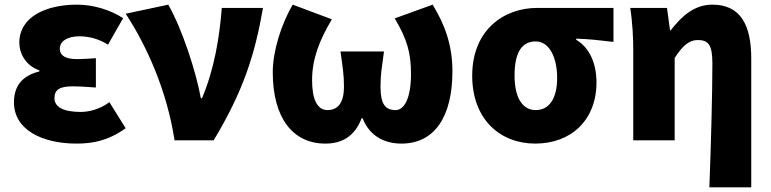

<svg xmlns="http://www.w3.org/2000/svg" viewBox="-20 -603 3315 825"><path d="M309 14C380 14 446 1 520 -52L450 -164C408 -132 359 -122 327 -122C253 -122 214 -143 214 -181C214 -219 238 -232 293 -232C324 -232 359 -229 392 -227V-353C366 -351 335 -349 311 -349C263 -349 237 -363 237 -394C237 -426 270 -447 321 -447C363 -447 407 -435 444 -411L509 -525C452 -562 379 -583 311 -583C181 -583 63 -533 63 -419C63 -374 91 -320 149 -301V-296C81 -279 40 -239 40 -163C40 -45 162 14 309 14Z M730 0H898C1025 -211 1075 -367 1110 -569H933C923 -441 901 -307 848 -181H843C822 -298 761 -482 703 -583L520 -544C611 -406 698 -211 730 0Z M1378 14C1446 14 1503 -14 1534 -95H1538C1570 -14 1637 14 1705 14C1847 14 1924 -101 1924 -297C1924 -413 1889 -501 1839 -583L1676 -524C1730 -434 1746 -374 1746 -285C1746 -185 1719 -130 1680 -130C1635 -130 1615 -156 1615 -231C1615 -285 1621 -315 1630 -382H1443C1452 -315 1458 -285 1458 -231C1458 -164 1434 -130 1387 -130C1340 -130 1321 -183 1321 -258C1321 -348 1351 -428 1406 -520L1238 -583C1189 -501 1152 -383 1152 -293C1152 -95 1239 14 1378 14Z M2280 14C2434 14 2543 -87 2543 -249C2543 -333 2511 -400 2456 -432V-437C2515 -435 2554 -430 2616 -423V-569H2288C2145 -569 2009 -474 2009 -278C2009 -89 2130 14 2280 14ZM2282 -130C2225 -130 2191 -183 2191 -278C2191 -384 2226 -425 2282 -425C2341 -425 2374 -355 2374 -268C2374 -180 2340 -130 2282 -130Z M3028 202H3208V-352C3208 -494 3163 -583 3041 -583C2963 -583 2910 -534 2862 -473H2859L2846 -569H2688C2698 -506 2701 -437 2701 -392V0H2879V-354C2912 -405 2940 -431 2978 -431C3025 -431 3041 -409 3041 -330C3041 -203 3035 25 3028 202Z"/></svg>

Font: Noto Sans TC Black
Style: Regular
Weight: 900
Designer: Ryoko NISHIZUKA 西塚涼子 (kana, bopomofo & ideographs); Paul D. Hunt (Latin, Greek & Cyrillic); Sandoll Communications 산돌커뮤니
Foundry: Adobe
Version: Version 2.004;hotconv 1.0.118;makeotfexe 2.5.65603